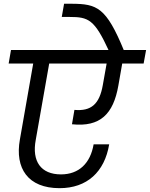

<svg xmlns="http://www.w3.org/2000/svg" viewBox="-20 -1001 782 1002"><path d="M627.3 -736.2C534.4 -963.3 486.1 -980.6 354.7 -981.4H314.4L302.3 -912.5H343.4C441.8 -912.5 473 -899.5 548.1 -736.2ZM290.7 -19C434 -19 525.8 -103.7 549.8 -247.7H468.6C451.6 -148.7 391.7 -90.9 298.2 -90.9C193.5 -90.9 145.4 -158.9 166.6 -271.2L243.6 -708.3H160.1L83.9 -273.5C56.6 -122.2 126.2 -19 290.7 -19ZM355.6 -352.5C503 -337 571.6 -405.8 597.6 -554.1L624.6 -708.1H543.4L516.4 -556.4C499.2 -458.6 456.5 -419.5 368.4 -427.5ZM729.6 -669.6 742.4 -740H37.3L25.2 -669.6Z"/></svg>

Font: Poppins Devanagari Thin
Style: Italic
Weight: 100
Italic angle: -10°
Designer: Ninad Kale (Devanagari), Jonny Pinhorn (Latin)
Foundry: Indian Type Foundry
Version: 4.005